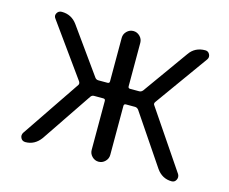

<svg xmlns="http://www.w3.org/2000/svg" viewBox="-79 -629 882 738"><g transform="rotate(15 361.5 -260.0)"><path d="M76 0Q63 0 57.5 -11Q52 -22 59 -33L216 -265Q220 -271 215 -279L65 -488Q57 -498 63 -509Q69 -520 82 -520Q121 -520 144 -488L272 -309Q277 -302 286 -302H322Q330 -302 330 -310V-483Q330 -498 341 -509Q352 -520 367 -520Q382 -520 393 -509Q404 -498 404 -483V-310Q404 -302 412 -302H448Q456 -302 462 -309L590 -488Q612 -520 653 -520Q665 -520 670.5 -509Q676 -498 669 -488L519 -279Q513 -271 518 -265L675 -33Q681 -22 675.5 -11Q670 0 658 0Q620 0 597 -33L462 -233Q456 -240 448 -240H412Q404 -240 404 -232V-37Q404 -22 393 -11Q382 0 367 0Q352 0 341 -11Q330 -22 330 -37V-232Q330 -240 322 -240H285Q277 -240 272 -233L137 -33Q113 0 76 0Z"/></g></svg>

Font: Rounded Mplus 1c
Style: Regular
Weight: 400
Version: Version 1.059.20150529